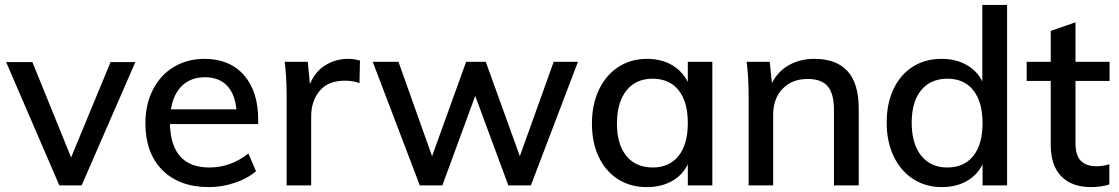

<svg xmlns="http://www.w3.org/2000/svg" viewBox="-20 -756 4564 783"><path d="M431 -503H532L313 0H222L5 -503H112L270 -114Z M1033 -250H673Q678 -73 834 -73Q921 -73 993 -130L1024 -58Q990 -28 937.5 -10.5Q885 7 832 7Q711 7 642 -62.5Q573 -132 573 -253Q573 -330 603.5 -390Q634 -450 689 -483Q744 -516 814 -516Q916 -516 974.5 -450Q1033 -384 1033 -267ZM677 -310H944Q938 -374 905 -407.5Q872 -441 816 -441Q759 -441 723 -407Q687 -373 677 -310Z M1448 -509 1446 -417Q1419 -427 1387 -427Q1318 -427 1283.5 -385.5Q1249 -344 1249 -281V0H1149V-362Q1149 -441 1141 -504H1235L1244 -413Q1264 -463 1306 -489.5Q1348 -516 1400 -516Q1423 -516 1448 -509Z M2238 -504H2337L2145 0H2053L1918 -365L1784 0H1692L1500 -504H1605L1742 -119L1881 -504H1961L2100 -119Z M2885 -504V0H2785V-86Q2763 -41 2719.5 -17Q2676 7 2618 7Q2551 7 2500.5 -25Q2450 -57 2422 -115.5Q2394 -174 2394 -252Q2394 -330 2422.5 -390Q2451 -450 2502 -483Q2553 -516 2618 -516Q2676 -516 2719 -491.5Q2762 -467 2785 -422V-504ZM2785 -254Q2785 -341 2747.5 -388Q2710 -435 2641 -435Q2573 -435 2534.5 -386.5Q2496 -338 2496 -252Q2496 -167 2534.5 -120Q2573 -73 2642 -73Q2710 -73 2747.5 -120.5Q2785 -168 2785 -254Z M3482 -314V0H3381V-308Q3381 -374 3355.5 -404Q3330 -434 3274 -434Q3210 -434 3171.5 -394Q3133 -354 3133 -287V0H3033V-362Q3033 -441 3025 -504H3119L3128 -417Q3152 -465 3197.5 -490.5Q3243 -516 3301 -516Q3482 -516 3482 -314Z M4087 -736V0H3987V-86Q3965 -41 3921.5 -17Q3878 7 3820 7Q3755 7 3704 -26Q3653 -59 3624.5 -118.5Q3596 -178 3596 -256Q3596 -334 3624 -393Q3652 -452 3702.5 -484Q3753 -516 3820 -516Q3877 -516 3920.5 -492Q3964 -468 3986 -424V-736ZM3987 -254Q3987 -340 3949.5 -387.5Q3912 -435 3844 -435Q3775 -435 3736.5 -388Q3698 -341 3698 -256Q3698 -170 3736.5 -121.5Q3775 -73 3843 -73Q3912 -73 3949.5 -120.5Q3987 -168 3987 -254Z M4366 -426V-173Q4366 -121 4388.5 -99.5Q4411 -78 4451 -78Q4477 -78 4504 -86V-4Q4471 7 4429 7Q4351 7 4308 -37Q4265 -81 4265 -165V-426H4167V-504H4265V-630L4366 -665V-504H4505V-426Z"/></svg>

Font: Muli SemiBold
Style: Regular
Weight: 600
Designer: Vernon Adams
Foundry: Vernon Adams
Version: Version 2.000